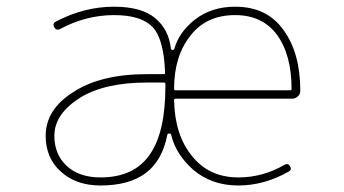

<svg xmlns="http://www.w3.org/2000/svg" viewBox="-20 -575 1040 581"><path d="M701.2 -13.7Q620.1 -13.7 564.5 -61.5Q511.7 -108.4 498 -167Q497.1 -170.9 492.2 -170.9H491.2Q487.3 -170.9 486.3 -167Q471.7 -90.8 422.9 -52.7Q372.1 -13.7 284.2 -13.7Q210 -13.7 164.1 -55.7Q118.2 -96.7 118.2 -164.1Q118.2 -203.1 138.7 -236.3Q159.2 -269.5 201.2 -295.9Q284.2 -350.6 423.8 -350.6H475.6Q479.5 -350.6 479.5 -355.5V-356.4Q475.6 -459 440.9 -494.1Q406.2 -529.3 325.2 -529.3Q240.2 -529.3 162.1 -487.3Q150.4 -481.4 144.5 -492.2Q137.7 -503.9 149.4 -509.8Q234.4 -554.7 325.2 -554.7Q409.2 -554.7 450.2 -519.5Q490.2 -486.3 497.1 -428.7Q497.1 -424.8 501 -423.8H502Q506.8 -423.8 507.8 -427.7Q520.5 -475.6 568.4 -514.6Q619.1 -554.7 691.4 -554.7Q739.3 -554.7 775.4 -537.6Q811.5 -520.5 836.9 -485.4Q888.7 -416 888.7 -299.8Q888.7 -290 880.9 -283.2Q874 -276.4 864.3 -276.4H510.7Q506.8 -276.4 506.8 -271.5Q508.8 -167 560.5 -103.5Q612.3 -38.1 701.2 -38.1Q775.4 -38.1 840.8 -76.2Q851.6 -82 857.4 -72.3Q864.3 -61.5 853.5 -55.7Q779.3 -13.7 701.2 -13.7ZM423.8 -325.2Q295.9 -325.2 220.7 -278.3Q144.5 -229.5 144.5 -164.1Q144.5 -107.4 182.1 -72.8Q219.7 -38.1 284.2 -38.1Q384.8 -38.1 432.6 -106.4Q480.5 -173.8 480.5 -313.5V-321.3Q480.5 -325.2 475.6 -325.2ZM691.4 -529.3Q605.5 -529.3 557.6 -468.8Q506.8 -406.2 506.8 -306.6Q506.8 -301.8 510.7 -301.8H857.4Q862.3 -301.8 862.3 -305.7Q862.3 -410.2 817.4 -470.7Q773.4 -529.3 691.4 -529.3Z"/></svg>

Font: Rounded-L Mgen+ 2m thin
Style: Regular
Weight: 100
Designer: [Source Han Sans]
Ryoko NISHIZUKA  (kana & ideographs); Paul D. Hunt (Latin, Greek & Cyrillic); Wenlong ZHANG  (bopomofo
Version: Version 1.059.20150602